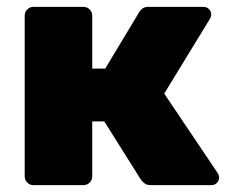

<svg xmlns="http://www.w3.org/2000/svg" viewBox="-20 -540 676 560"><path d="M78 0Q67 0 59.5 -7.5Q52 -15 52 -26V-494Q52 -505 59.5 -512.5Q67 -520 78 -520H223Q234 -520 241.5 -512.5Q249 -505 249 -494V-340H287L385 -503Q387 -508 394 -514Q401 -520 413 -520H573Q583 -520 589.5 -513.5Q596 -507 596 -498Q596 -494 594.5 -490Q593 -486 591 -483L459 -267L615 -35Q619 -29 619 -22Q619 -13 612.5 -6.5Q606 0 596 0H421Q409 0 402.5 -4.5Q396 -9 391 -16L284 -186H249V-26Q249 -15 241.5 -7.5Q234 0 223 0Z"/></svg>

Font: Rubik Light ExtraBold
Style: Regular
Weight: 800
Version: Version 2.104